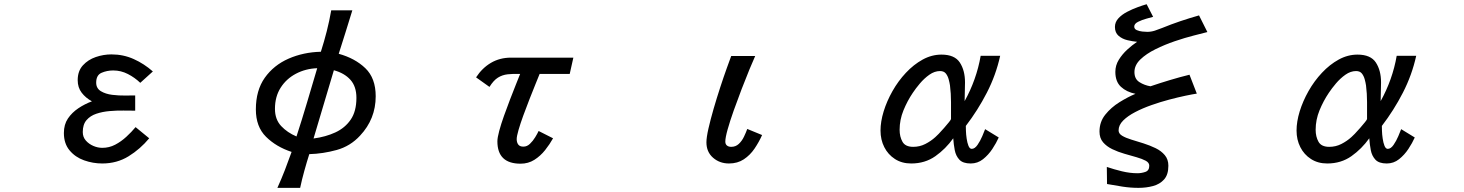

<svg xmlns="http://www.w3.org/2000/svg" viewBox="-20 -783 7040 923"><path d="M471.7 2.9Q426.8 2.9 384.3 -12.2Q341.8 -27.3 314.5 -60.1Q287.1 -92.8 287.1 -143.6Q287.1 -184.6 306.6 -213.4Q326.2 -242.2 356.9 -262.7Q387.7 -283.2 421.9 -295.9Q391.6 -312.5 372.6 -337.4Q353.5 -362.3 353.5 -397.5Q353.5 -441.4 378.4 -468.8Q403.3 -496.1 440.4 -508.8Q477.5 -521.5 515.6 -521.5Q573.2 -521.5 623 -499Q672.9 -476.6 714.8 -439.5L654.3 -384.8Q627.9 -410.2 594.7 -427.2Q561.5 -444.3 524.4 -444.3Q494.1 -444.3 468.3 -433.1Q442.4 -421.9 442.4 -385.7Q442.4 -358.4 464.8 -344.7Q487.3 -331.1 519.5 -327.1Q551.8 -323.2 582.5 -323.7Q613.3 -324.2 629.9 -324.2V-251Q605.5 -251 573.2 -251.5Q541 -252 506.8 -249Q472.7 -246.1 443.4 -236.3Q414.1 -226.6 396 -205.6Q377.9 -184.6 377.9 -148.4Q377.9 -124 392.6 -107.4Q407.2 -90.8 428.7 -81.5Q450.2 -72.3 471.7 -72.3Q504.9 -72.3 533.7 -87.4Q562.5 -102.5 587.4 -125.5Q612.3 -148.4 631.8 -171.9L697.3 -118.2Q654.3 -66.4 598.1 -31.7Q542 2.9 471.7 2.9Z M1313.5 120.1Q1333 77.1 1349.6 34.2Q1366.2 -8.8 1381.8 -52.7Q1307.6 -77.1 1258.8 -125.5Q1210 -173.8 1210 -256.8Q1210 -348.6 1252.9 -409.2Q1295.9 -469.7 1367.2 -501Q1438.5 -532.2 1522.5 -534.2Q1538.1 -583 1550.8 -632.8Q1563.5 -682.6 1572.3 -733.4H1673.8Q1658.2 -681.6 1641.6 -629.4Q1625 -577.1 1608.4 -524.4Q1686.5 -502.9 1736.3 -455.1Q1786.1 -407.2 1786.1 -320.3Q1786.1 -210.9 1710.9 -130.9Q1664.1 -80.1 1598.6 -62Q1533.2 -43.9 1466.8 -42Q1454.1 -2 1442.9 38.6Q1431.6 79.1 1422.9 120.1ZM1405.3 -127Q1431.6 -208 1456.1 -290.5Q1480.5 -373 1504.9 -455.1Q1449.2 -453.1 1402.8 -428.7Q1356.4 -404.3 1329.1 -361.3Q1301.8 -318.4 1301.8 -259.8Q1301.8 -209 1331.5 -177.2Q1361.3 -145.5 1405.3 -127ZM1487.3 -117.2Q1545.9 -125 1592.3 -146.5Q1638.7 -168 1666 -208Q1693.4 -248 1693.4 -312.5Q1693.4 -367.2 1664.6 -399.4Q1635.7 -431.6 1585 -445.3Z M2482.4 3.9Q2371.1 3.9 2371.1 -103.5Q2371.1 -121.1 2379.9 -153.8Q2388.7 -186.5 2402.8 -226.1Q2417 -265.6 2432.1 -305.2Q2447.3 -344.7 2460.4 -377.4Q2473.6 -410.2 2480.5 -427.7Q2446.3 -428.7 2420.4 -425.8Q2394.5 -422.9 2373.5 -409.7Q2352.5 -396.5 2333 -365.2L2268.6 -411.1Q2297.9 -456.1 2340.3 -481Q2382.8 -505.9 2436.5 -505.9H2736.3L2718.8 -427.7H2574.2Q2567.4 -411.1 2554.2 -378.4Q2541 -345.7 2525.4 -306.2Q2509.8 -266.6 2495.6 -227.5Q2481.4 -188.5 2472.7 -158.2Q2463.9 -127.9 2463.9 -114.3Q2463.9 -98.6 2471.2 -88.4Q2478.5 -78.1 2496.1 -78.1Q2513.7 -78.1 2527.8 -91.8Q2542 -105.5 2552.7 -123Q2563.5 -140.6 2569.3 -153.3L2638.7 -118.2Q2623 -89.8 2600.6 -61.5Q2578.1 -33.2 2548.8 -14.6Q2519.5 3.9 2482.4 3.9Z M3484.4 2.9Q3439.5 2.9 3407.7 -24.9Q3376 -52.7 3376 -98.6Q3376 -122.1 3385.7 -165Q3395.5 -208 3410.6 -260.3Q3425.8 -312.5 3442.4 -363.3Q3459 -414.1 3473.6 -454.6Q3488.3 -495.1 3495.1 -513.7H3610.4Q3600.6 -492.2 3583 -449.7Q3565.4 -407.2 3545.4 -355Q3525.4 -302.7 3507.3 -252Q3489.3 -201.2 3478 -161.1Q3466.8 -121.1 3466.8 -102.5Q3466.8 -89.8 3474.6 -83.5Q3482.4 -77.1 3495.1 -77.1Q3516.6 -77.1 3531.7 -91.3Q3546.9 -105.5 3556.6 -126Q3566.4 -146.5 3572.3 -163.1L3643.6 -133.8Q3628.9 -100.6 3607.4 -68.8Q3585.9 -37.1 3555.7 -17.1Q3525.4 2.9 3484.4 2.9Z M4360.4 2.9Q4315.4 2.9 4282.2 -18.6Q4249 -40 4231 -75.7Q4212.9 -111.3 4212.9 -155.3Q4212.9 -198.2 4228 -247.6Q4243.2 -296.9 4270.5 -345.2Q4297.9 -393.6 4335 -433.1Q4372.1 -472.7 4415.5 -496.6Q4459 -520.5 4505.9 -520.5Q4569.3 -520.5 4594.2 -482.4Q4619.1 -444.3 4619.1 -386.7Q4619.1 -364.3 4618.2 -341.8Q4617.2 -319.3 4617.2 -296.9Q4645.5 -347.7 4665 -402.8Q4684.6 -458 4694.3 -514.6H4788.1Q4767.6 -421.9 4724.1 -337.4Q4680.7 -252.9 4623 -177.7Q4623 -171.9 4623.5 -154.3Q4624 -136.7 4627 -116.7Q4629.9 -96.7 4635.7 -82Q4641.6 -67.4 4651.4 -67.4Q4666 -67.4 4679.2 -86.4Q4692.4 -105.5 4702.1 -128.4Q4711.9 -151.4 4715.8 -162.1L4781.2 -122.1Q4769.5 -95.7 4750.5 -66.9Q4731.4 -38.1 4705.6 -17.6Q4679.7 2.9 4646.5 2.9Q4609.4 2.9 4592.3 -15.1Q4575.2 -33.2 4569.8 -61Q4564.5 -88.9 4562.5 -118.2Q4526.4 -67.4 4476.6 -32.2Q4426.8 2.9 4360.4 2.9ZM4370.1 -77.1Q4401.4 -77.1 4428.2 -90.8Q4455.1 -104.5 4476.6 -124Q4480.5 -127 4492.7 -139.6Q4504.9 -152.3 4518.6 -168Q4532.2 -183.6 4542 -195.8Q4551.8 -208 4551.8 -210.9Q4551.8 -251 4551.8 -292Q4551.8 -333 4546.9 -372.1Q4544.9 -385.7 4540.5 -401.9Q4536.1 -418 4526.9 -429.7Q4517.6 -441.4 4499 -441.4Q4472.7 -441.4 4447.8 -423.8Q4422.9 -406.2 4402.3 -381.8Q4381.8 -357.4 4368.2 -336.9Q4341.8 -297.9 4323.2 -252.4Q4304.7 -207 4304.7 -159.2Q4304.7 -126 4318.4 -101.6Q4332 -77.1 4370.1 -77.1Z M5453.1 120.1Q5415 120.1 5377 114.3Q5338.9 108.4 5301.8 101.6L5300.8 19.5Q5335 31.2 5373.5 40.5Q5412.1 49.8 5448.2 49.8Q5466.8 49.8 5485.8 43.5Q5504.9 37.1 5504.9 13.7Q5504.9 -1 5487.8 -10.3Q5470.7 -19.5 5443.4 -27.3Q5416 -35.2 5385.3 -43.9Q5354.5 -52.7 5327.1 -65.9Q5299.8 -79.1 5282.7 -99.1Q5265.6 -119.1 5265.6 -150.4Q5265.6 -197.3 5293.5 -231.9Q5321.3 -266.6 5361.3 -291.5Q5401.4 -316.4 5438.5 -332Q5395.5 -340.8 5368.7 -365.7Q5341.8 -390.6 5341.8 -437.5Q5341.8 -468.8 5358.4 -495.6Q5375 -522.5 5398.9 -544.4Q5422.9 -566.4 5446.3 -582Q5424.8 -584 5399.9 -589.8Q5375 -595.7 5357.4 -610.8Q5339.8 -626 5339.8 -653.3Q5339.8 -676.8 5356.4 -694.8Q5373 -712.9 5398.4 -726.1Q5423.8 -739.3 5449.2 -748.5Q5474.6 -757.8 5492.2 -762.7L5523.4 -702.1Q5513.7 -699.2 5491.7 -693.4Q5469.7 -687.5 5451.2 -678.2Q5432.6 -668.9 5432.6 -655.3Q5432.6 -643.6 5444.8 -638.2Q5457 -632.8 5472.2 -631.3Q5487.3 -629.9 5495.1 -629.9Q5513.7 -629.9 5531.7 -635.7Q5549.8 -641.6 5566.4 -648.4Q5609.4 -666 5654.3 -681.2Q5699.2 -696.3 5744.1 -709L5784.2 -628.9Q5761.7 -623 5719.2 -612.3Q5676.8 -601.6 5627.9 -585Q5579.1 -568.4 5534.7 -546.4Q5490.2 -524.4 5461.9 -497.1Q5433.6 -469.7 5433.6 -436.5Q5433.6 -403.3 5457.5 -388.2Q5481.4 -373 5510.7 -368.2Q5556.6 -383.8 5603.5 -397.9Q5650.4 -412.1 5698.2 -423.8L5733.4 -333Q5713.9 -330.1 5678.7 -322.8Q5643.6 -315.4 5601.1 -304.2Q5558.6 -293 5515.6 -277.8Q5472.7 -262.7 5437 -244.1Q5401.4 -225.6 5379.4 -203.6Q5357.4 -181.6 5357.4 -156.2Q5357.4 -140.6 5374.5 -130.4Q5391.6 -120.1 5418.9 -111.8Q5446.3 -103.5 5477.1 -93.8Q5507.8 -84 5535.2 -70.8Q5562.5 -57.6 5579.6 -37.1Q5596.7 -16.6 5596.7 13.7Q5596.7 56.6 5576.2 79.6Q5555.7 102.5 5522.9 111.3Q5490.2 120.1 5453.1 120.1Z M6360.4 2.9Q6315.4 2.9 6282.2 -18.6Q6249 -40 6231 -75.7Q6212.9 -111.3 6212.9 -155.3Q6212.9 -198.2 6228 -247.6Q6243.2 -296.9 6270.5 -345.2Q6297.9 -393.6 6335 -433.1Q6372.1 -472.7 6415.5 -496.6Q6459 -520.5 6505.9 -520.5Q6569.3 -520.5 6594.2 -482.4Q6619.1 -444.3 6619.1 -386.7Q6619.1 -364.3 6618.2 -341.8Q6617.2 -319.3 6617.2 -296.9Q6645.5 -347.7 6665 -402.8Q6684.6 -458 6694.3 -514.6H6788.1Q6767.6 -421.9 6724.1 -337.4Q6680.7 -252.9 6623 -177.7Q6623 -171.9 6623.5 -154.3Q6624 -136.7 6627 -116.7Q6629.9 -96.7 6635.7 -82Q6641.6 -67.4 6651.4 -67.4Q6666 -67.4 6679.2 -86.4Q6692.4 -105.5 6702.1 -128.4Q6711.9 -151.4 6715.8 -162.1L6781.2 -122.1Q6769.5 -95.7 6750.5 -66.9Q6731.4 -38.1 6705.6 -17.6Q6679.7 2.9 6646.5 2.9Q6609.4 2.9 6592.3 -15.1Q6575.2 -33.2 6569.8 -61Q6564.5 -88.9 6562.5 -118.2Q6526.4 -67.4 6476.6 -32.2Q6426.8 2.9 6360.4 2.9ZM6370.1 -77.1Q6401.4 -77.1 6428.2 -90.8Q6455.1 -104.5 6476.6 -124Q6480.5 -127 6492.7 -139.6Q6504.9 -152.3 6518.6 -168Q6532.2 -183.6 6542 -195.8Q6551.8 -208 6551.8 -210.9Q6551.8 -251 6551.8 -292Q6551.8 -333 6546.9 -372.1Q6544.9 -385.7 6540.5 -401.9Q6536.1 -418 6526.9 -429.7Q6517.6 -441.4 6499 -441.4Q6472.7 -441.4 6447.8 -423.8Q6422.9 -406.2 6402.3 -381.8Q6381.8 -357.4 6368.2 -336.9Q6341.8 -297.9 6323.2 -252.4Q6304.7 -207 6304.7 -159.2Q6304.7 -126 6318.4 -101.6Q6332 -77.1 6370.1 -77.1Z"/></svg>

Font: Kosugi
Style: Regular
Weight: 400
Version: Version 4.002